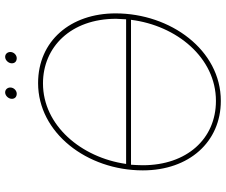

<svg xmlns="http://www.w3.org/2000/svg" viewBox="-86 -787 878 746"><g transform="rotate(-90 353.0 -414.0)"><path d="M334 5C532 5 674 -191 674 -404C674 -579 567 -705 403 -705C210 -705 64 -515 64 -298C64 -118 175 5 334 5ZM334 -14C186 -14 84 -128 84 -298C84 -313 85 -329 86 -344H649C627 -167 502 -14 334 -14ZM362 -788C374 -788 386 -799 386 -813C386 -823 379 -833 367 -833C354 -833 342 -820 342 -807C342 -796 349 -788 362 -788ZM500 -788C512 -788 524 -799 524 -813C524 -823 517 -833 505 -833C492 -833 480 -820 480 -807C480 -796 487 -788 500 -788ZM89 -363C114 -538 239 -686 402 -686C543 -686 653 -578 653 -402L651 -363Z"/></g></svg>

Font: Fixel Text 20240404 Thin
Style: Italic
Weight: 100
Width: 4
Italic angle: -10°
Designer: AlfaBravo + MacPaw
Foundry: Kyrylo Tkachov, Marchela Mozhyna, Serhii Makarenko, Maria Weinstein, Zakhar Kryvoshyya
Version: Version 1.211;Glyphs 3.2 (3225)